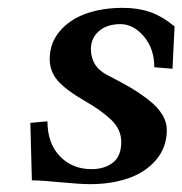

<svg xmlns="http://www.w3.org/2000/svg" viewBox="-20 -464 469 494"><path d="M211.9 9.8Q185.5 9.8 135.3 4.9Q85 0 62 0L58.1 -147.9L102.1 -151.9Q102.1 -95.7 133.8 -62.3Q165.5 -28.8 215.8 -28.8Q248.5 -28.8 270.3 -45.4Q292 -62 292 -99.1Q292 -130.4 266.6 -155.3Q241.7 -179.2 200.2 -203.1Q149.4 -232.4 128.7 -256.3Q107.9 -280.3 107.9 -312Q107.9 -353.5 134 -384Q160.2 -414.6 202.1 -429.2Q244.1 -443.8 295.9 -443.8Q335 -443.8 366 -433.1Q397 -422.4 429.2 -396L423.8 -287.1L377 -291Q377 -338.9 350.1 -370.4Q323.2 -401.9 290 -401.9Q254.9 -401.9 234.4 -383.8Q213.9 -365.7 213.9 -337.9Q213.9 -292.5 255.9 -271Q295.9 -250.5 315.4 -238.8Q340.3 -224.1 363 -206.3Q385.7 -188.5 397.5 -169.2Q409.2 -149.9 409.2 -129.9Q409.2 -85.4 382.1 -53.2Q355 -21 311 -5.6Q267.1 9.8 211.9 9.8Z"/></svg>

Font: Linux Libertine G
Style: Bold Italic
Weight: 700
Italic angle: -11.5°
Designer: Philipp H. Poll
Foundry: Philipp H. Poll
Version: Version 4.1.0